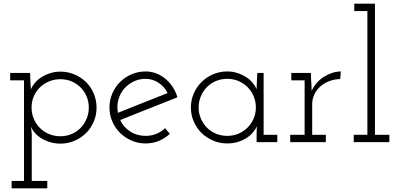

<svg xmlns="http://www.w3.org/2000/svg" viewBox="-20 -770 2164 1040"><path d="M43 210H110V-335H35V-375H143Q143 -353 144.5 -330Q146 -307 147 -285Q154 -303 168.5 -320.5Q183 -338 204 -351.5Q225 -365 251.5 -373.5Q278 -382 307 -382Q348 -382 384 -366.5Q420 -351 446.5 -325Q473 -299 488 -263Q503 -227 503 -187Q503 -147 488 -111.5Q473 -76 446.5 -49.5Q420 -23 384 -7.5Q348 8 307 8Q277 8 251 0Q225 -8 204.5 -20.5Q184 -33 169.5 -49.5Q155 -66 148 -84Q149 -74 150 -64Q151 -54 152 -44V210H236V250H43ZM461 -187Q461 -220 449 -248Q437 -276 416.5 -296.5Q396 -317 368 -329Q340 -341 307 -341Q274 -341 245.5 -329Q217 -317 196 -296.5Q175 -276 163 -248Q151 -220 151 -187Q151 -155 163 -126.5Q175 -98 196 -77Q217 -56 245.5 -44Q274 -32 307 -32Q340 -32 368 -44Q396 -56 416.5 -77Q437 -98 449 -126.5Q461 -155 461 -187Z M769 -343Q732 -343 701.5 -327.5Q671 -312 650 -286.5Q629 -261 620.5 -227.5Q612 -194 619 -159Q686 -186 753 -212.5Q820 -239 888 -266Q871 -300 839 -321.5Q807 -343 769 -343ZM941 -243Q863 -212 786 -181.5Q709 -151 631 -120Q648 -82 685 -58Q722 -34 769 -34Q800 -34 827 -45Q854 -56 874 -76Q881 -68 887 -60.5Q893 -53 900 -45Q874 -21 841 -7Q808 7 769 7Q728 7 692.5 -8.5Q657 -24 630.5 -50Q604 -76 588.5 -111.5Q573 -147 573 -188Q573 -228 588.5 -264Q604 -300 630.5 -326Q657 -352 692.5 -367.5Q728 -383 769 -383Q799 -383 826 -372.5Q853 -362 875.5 -343.5Q898 -325 915 -299.5Q932 -274 941 -243Z M1014 -188Q1014 -228 1029.5 -263.5Q1045 -299 1071.5 -325.5Q1098 -352 1134 -367.5Q1170 -383 1211 -383Q1240 -383 1266 -374.5Q1292 -366 1313 -352.5Q1334 -339 1348.5 -321.5Q1363 -304 1370 -287Q1370 -309 1371.5 -331Q1373 -353 1374 -375H1408V-40H1482V0H1370V-40Q1370 -52 1370.5 -63.5Q1371 -75 1371 -86Q1364 -69 1349.5 -52Q1335 -35 1314.5 -22Q1294 -9 1267.5 -1Q1241 7 1211 7Q1170 7 1134 -8.5Q1098 -24 1071.5 -50Q1045 -76 1029.5 -111.5Q1014 -147 1014 -188ZM1056 -188Q1056 -156 1068 -128Q1080 -100 1100.5 -79Q1121 -58 1149.5 -46Q1178 -34 1211 -34Q1244 -34 1272 -46Q1300 -58 1321 -79Q1342 -100 1354 -128Q1366 -156 1366 -188Q1366 -220 1354 -248.5Q1342 -277 1321 -298Q1300 -319 1272 -331Q1244 -343 1211 -343Q1178 -343 1149.5 -331Q1121 -319 1100.5 -298Q1080 -277 1068 -248.5Q1056 -220 1056 -188Z M1552 -40H1630V-335H1558V-375H1664L1665 -340Q1666 -323 1667 -309Q1668 -295 1668 -278Q1691 -327 1735.5 -354.5Q1780 -382 1826 -383L1823 -342Q1791 -341 1763.5 -330.5Q1736 -320 1715.5 -302Q1695 -284 1683 -259Q1671 -234 1671 -205V-40H1745V0H1552Z M1896 -40H1970V-710H1899V-750H2011V-40H2089V0H1896Z"/></svg>

Font: Josefin Slab
Style: Regular
Weight: 400
Designer: Santiago Orozco
Foundry: Typemade
Version: Version 1.000